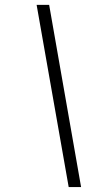

<svg xmlns="http://www.w3.org/2000/svg" viewBox="-20 -718 356 786"><path d="M181.2 -698.2 312 47.9H261.2L129.9 -698.2Z"/></svg>

Font: Common Serif Medium
Style: Italic
Weight: 500
Italic angle: -12°
Designer: Philipp H. Poll, Khaled Hosny
Foundry: Stefan Peev, Context Ltd.
Version: Version 1.026